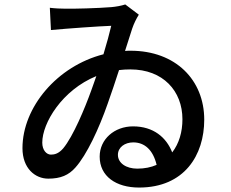

<svg xmlns="http://www.w3.org/2000/svg" viewBox="-20 -795 1040 863"><path d="M204 -760 209 -660C284 -667 424 -677 480 -679C472 -645 460 -600 445 -551C237 -498 81 -313 81 -129C81 -38 138 8 197 8C253 8 289 -8 319 -42C370 -99 425 -217 464 -329C482 -379 499 -431 515 -480C531 -482 548 -483 566 -483C713 -483 800 -386 800 -259C800 -202 785 -150 754 -110C728 -177 670 -227 578 -227C494 -227 428 -169 428 -91C428 -3 501 48 605 48C809 48 898 -98 898 -257C898 -436 769 -567 567 -567C559 -567 550 -567 542 -566C555 -607 566 -642 574 -666C582 -690 594 -713 604 -729L543 -775C525 -769 502 -765 481 -763C420 -758 311 -755 272 -756C254 -756 228 -757 204 -760ZM170 -154C170 -242 259 -390 413 -453C405 -431 398 -409 390 -388C362 -310 309 -182 264 -128C244 -105 226 -100 209 -100C189 -100 170 -120 170 -154ZM510 -99C510 -133 541 -155 579 -155C630 -155 668 -121 684 -54C659 -43 630 -37 597 -37C547 -37 510 -62 510 -99Z"/></svg>

Font: DAIFUKU Sans JP Medium
Style: Regular
Weight: 500
Designer: Original font ‘Source Han Sans JP’ : Ryoko NISHIZUKA  (kana, bopomofo & ideographs); Paul D. Hunt (Latin, Greek & Cyrill
Foundry: Daifuku
Version: Version 1.000